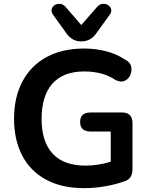

<svg xmlns="http://www.w3.org/2000/svg" viewBox="-20 -967 777 997"><path d="M402 -752Q354 -752 325 -794L255 -891Q245 -906 248.5 -919.5Q252 -933 264 -940.5Q276 -948 291.5 -947Q307 -946 320 -932L402 -837L485 -932Q498 -946 513.5 -947Q529 -948 541 -940.5Q553 -933 557 -919.5Q561 -906 550 -891L480 -794Q451 -752 402 -752ZM417 10Q300 10 218.5 -34.5Q137 -79 95 -160Q53 -241 53 -350Q53 -462 96.5 -544Q140 -626 221.5 -670.5Q303 -715 418 -715Q474 -715 529 -701.5Q584 -688 632 -656Q656 -644 661 -621.5Q666 -599 657 -578Q648 -557 628 -547.5Q608 -538 581 -551Q547 -574 506 -585Q465 -596 418 -596Q308 -596 252 -532.5Q196 -469 196 -350Q196 -231 253.5 -169Q311 -107 424 -107Q488 -107 555 -127V-284H451Q396 -284 396 -334Q396 -383 451 -383H613Q668 -383 668 -328V-88Q668 -40 630 -27Q585 -10 528.5 0Q472 10 417 10Z"/></svg>

Font: Chiron GoRound TC SB
Style: Regular
Weight: 500
Designer: Ryoko NISHIZUKA 西塚涼子 (kana, bopomofo & ideographs); Paul D. Hunt (Latin, Greek & Cyrillic); Sandoll Communications 산돌커뮤니
Foundry: Adobe
Version: Version 1.000;hotconv 1.1.1;makeotfexe 2.6.0